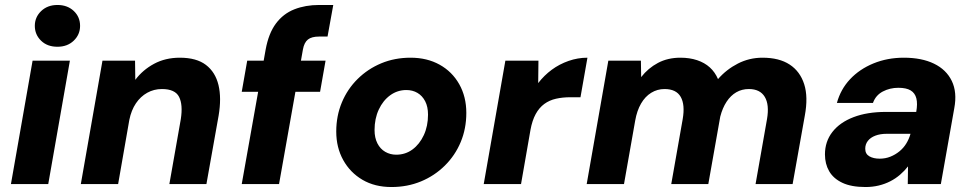

<svg xmlns="http://www.w3.org/2000/svg" viewBox="-20 -740 3911 772"><path d="M24 0 111 -496H261L174 0ZM211 -552Q170 -552 145 -576.5Q120 -601 120 -636Q120 -671 145.5 -695.5Q171 -720 211 -720Q251 -720 276.5 -696Q302 -672 302 -636Q302 -601 276.5 -576.5Q251 -552 211 -552Z M305 0 392 -496H523L524 -419Q554 -459 599.5 -483.5Q645 -508 703 -508Q770 -508 808 -479Q846 -450 858.5 -398Q871 -346 859 -275L810 0H661L707 -261Q716 -319 700 -350.5Q684 -382 631 -382Q599 -382 572 -367Q545 -352 526.5 -324.5Q508 -297 500 -258L455 0Z M952 0 1048 -540Q1060 -606 1089.5 -645.5Q1119 -685 1163.5 -702.5Q1208 -720 1263 -720H1320L1297 -593H1263Q1233 -593 1218 -581Q1203 -569 1198 -541L1102 0ZM952 -371 974 -496H1289L1267 -371Z M1554 12Q1487 12 1437.5 -17Q1388 -46 1360 -96.5Q1332 -147 1332 -211Q1332 -274 1354.5 -328Q1377 -382 1418 -422.5Q1459 -463 1513 -485.5Q1567 -508 1631 -508Q1697 -508 1747.5 -480Q1798 -452 1826.5 -401.5Q1855 -351 1855 -286Q1855 -223 1832.5 -169Q1810 -115 1768.5 -74Q1727 -33 1672.5 -10.5Q1618 12 1554 12ZM1573 -118Q1610 -118 1638.5 -139Q1667 -160 1684 -196.5Q1701 -233 1701 -279Q1701 -311 1689.5 -333Q1678 -355 1658.5 -366.5Q1639 -378 1614 -378Q1578 -378 1549 -357Q1520 -336 1503 -299.5Q1486 -263 1486 -217Q1486 -186 1497.5 -163.5Q1509 -141 1529 -129.5Q1549 -118 1573 -118Z M1925 0 2012 -496H2145L2144 -406Q2168 -437 2198.5 -459.5Q2229 -482 2266 -495Q2303 -508 2342 -508L2314 -349H2273Q2242 -349 2215.5 -343Q2189 -337 2168.5 -322Q2148 -307 2134 -281.5Q2120 -256 2113 -218L2075 0Z M2339 0 2426 -496H2557L2558 -430Q2586 -466 2625.5 -487Q2665 -508 2716 -508Q2753 -508 2783 -498Q2813 -488 2834 -469Q2855 -450 2867 -422Q2901 -461 2947 -484.5Q2993 -508 3046 -508Q3113 -508 3155 -480.5Q3197 -453 3213.5 -401.5Q3230 -350 3216 -275L3167 0H3018L3064 -261Q3074 -319 3055 -350.5Q3036 -382 2991 -382Q2963 -382 2940.5 -369Q2918 -356 2901.5 -331Q2885 -306 2876 -271L2828 0H2679L2725 -261Q2735 -319 2717 -350.5Q2699 -382 2652 -382Q2623 -382 2598.5 -367Q2574 -352 2557.5 -323.5Q2541 -295 2534 -255L2489 0Z M3460 12Q3403 12 3367 -5Q3331 -22 3314 -51.5Q3297 -81 3297 -119Q3297 -171 3327 -209.5Q3357 -248 3412 -269Q3467 -290 3542 -290H3664Q3670 -323 3664.5 -344.5Q3659 -366 3641.5 -376.5Q3624 -387 3592 -387Q3558 -387 3529.5 -372Q3501 -357 3490 -326H3345Q3360 -381 3398 -421.5Q3436 -462 3492 -485Q3548 -508 3614 -508Q3686 -508 3735.5 -484Q3785 -460 3807 -414.5Q3829 -369 3817 -305L3763 0H3630L3631 -71Q3617 -53 3599 -37.5Q3581 -22 3559.5 -11Q3538 0 3513 6Q3488 12 3460 12ZM3517 -102Q3540 -102 3560 -110Q3580 -118 3596.5 -131.5Q3613 -145 3624 -163Q3635 -181 3641 -202H3545Q3519 -202 3499.5 -194.5Q3480 -187 3469.5 -173.5Q3459 -160 3459 -142Q3459 -121 3475.5 -111.5Q3492 -102 3517 -102Z"/></svg>

Font: DM Sans 24pt Black
Style: Italic
Weight: 900
Italic angle: -10°
Designer: Colophon Foundry, Jonny Pinhorn
Foundry: Colophon Foundry
Version: Version 4.004;gftools[0.9.30]